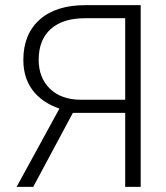

<svg xmlns="http://www.w3.org/2000/svg" viewBox="-20 -731 651 751"><path d="M469.7 0V-289.6H265.1L109.9 0H44.9L212.4 -306.2Q143.6 -330.1 107.4 -378.4Q71.3 -426.8 71.3 -496.6Q71.3 -597.2 135 -654.1Q198.7 -710.9 314.5 -710.9H530.3V0ZM131.3 -497.1Q131.3 -426.8 175.5 -383.8Q219.7 -340.8 297.4 -340.8H469.7V-659.7H312.5Q225.6 -659.7 178.5 -617.4Q131.3 -575.2 131.3 -497.1Z"/></svg>

Font: Roboto-Light
Style: Regular
Weight: 300
Designer: Google
Version: Version 2.137; 2017